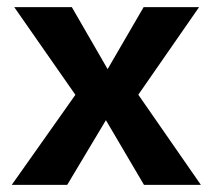

<svg xmlns="http://www.w3.org/2000/svg" viewBox="-20 -520 599 540"><path d="M182 -500 309 -280 350 -281 545 0H385L252 -226L209 -229L20 -500ZM540 -500 354 -232 309 -234 169 0H13L213 -283L255 -278L384 -500Z"/></svg>

Font: Kantumruy Pro SemiBold
Style: Regular
Weight: 600
Version: Version 1.002